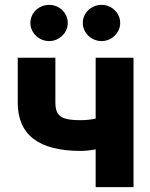

<svg xmlns="http://www.w3.org/2000/svg" viewBox="-20 -767 615 787"><path d="M527.3 0H372.1V-154.8Q337.4 -148.4 310.5 -148.4Q52.7 -148.4 52.7 -346.7V-530.3H207V-346.7Q207 -318.4 216.1 -303Q225.1 -287.6 247.1 -281Q269 -274.4 310.5 -274.4Q341.8 -274.4 372.1 -280.8V-530.3H527.3ZM104.5 -672.9Q104.5 -692.9 114.7 -710Q125 -727.1 142.8 -737.1Q160.6 -747.1 181.6 -747.1Q202.1 -747.1 219.7 -737.1Q237.3 -727.1 247.6 -710Q257.8 -692.9 257.8 -672.9Q257.8 -653.3 247.6 -636.2Q237.3 -619.1 219.7 -608.9Q202.1 -598.6 181.6 -598.6Q160.6 -598.6 142.8 -608.9Q125 -619.1 114.7 -636.2Q104.5 -653.3 104.5 -672.9ZM319.3 -672.9Q319.3 -692.9 329.6 -710Q339.8 -727.1 357.7 -737.1Q375.5 -747.1 396.5 -747.1Q417 -747.1 434.6 -737.1Q452.1 -727.1 462.4 -710Q472.7 -692.9 472.7 -672.9Q472.7 -653.3 462.4 -636.2Q452.1 -619.1 434.6 -608.9Q417 -598.6 396.5 -598.6Q375.5 -598.6 357.7 -608.9Q339.8 -619.1 329.6 -636.2Q319.3 -653.3 319.3 -672.9Z"/></svg>

Font: Pretendard Std ExtraBold
Style: Regular
Weight: 800
Designer: Base glyphs from Inter by Rasmus Andersson; Hangeul glyphs from Noto Sans CJK(Source Han Sans) by Jang Soo-young and Kan
Foundry: Kil Hyung-jin
Version: Version 1.309